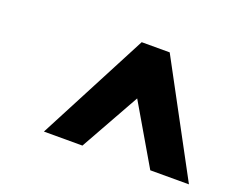

<svg xmlns="http://www.w3.org/2000/svg" viewBox="-71 -831 752 609"><g transform="rotate(20 305.0 -526.0)"><path d="M121 -339.5 315.5 -712H410L610.5 -339.5H480L363 -539.5L251 -339.5Z"/></g></svg>

Font: Overpass ExtraBold
Style: Italic
Weight: 800
Italic angle: -10°
Designer: Delve Withrington, Dave Bailey, Thomas Jockin
Foundry: Delve Fonts LLC
Version: Version 4.000